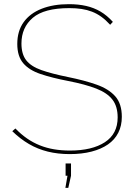

<svg xmlns="http://www.w3.org/2000/svg" viewBox="-20 -735 642 922"><path d="M509 -616Q488 -639 466.5 -654.5Q445 -670 421.5 -679Q398 -688 371.5 -692Q345 -696 313 -696Q192 -696 137.5 -649.5Q83 -603 83 -526Q83 -475 106 -445.5Q129 -416 178.5 -398.5Q228 -381 307 -365Q386 -349 444 -328.5Q502 -308 533.5 -272.5Q565 -237 565 -174Q565 -131 548 -97.5Q531 -64 498.5 -41.5Q466 -19 419.5 -7Q373 5 315 5Q258 5 209.5 -7Q161 -19 119 -43.5Q77 -68 39 -105L54 -118Q81 -90 110 -70Q139 -50 171.5 -37Q204 -24 240 -18Q276 -12 316 -12Q422 -12 483.5 -52Q545 -92 545 -171Q545 -224 520 -256.5Q495 -289 442.5 -309.5Q390 -330 308 -346Q230 -361 175 -379.5Q120 -398 91.5 -431.5Q63 -465 63 -524Q63 -586 93.5 -628.5Q124 -671 180 -693Q236 -715 311 -715Q356 -715 393.5 -706.5Q431 -698 462.5 -679.5Q494 -661 522 -630ZM294 167 304 109H295V50H321V109L308 167Z"/></svg>

Font: Raleway Thin Thin
Style: Regular
Weight: 250
Version: Version 4.026